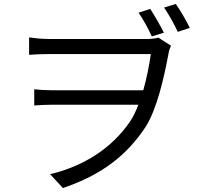

<svg xmlns="http://www.w3.org/2000/svg" viewBox="-20 -879 1040 970"><path d="M808 -714C789 -752 761 -800 739 -834L680 -815C704 -780 729 -735 747 -695ZM230 -682C189 -682 148 -687 127 -690V-602C150 -604 189 -606 230 -606H742C734 -549 721 -484 704 -423H242C210 -423 180 -425 153 -428V-346C183 -348 210 -350 244 -350H679C667 -318 653 -289 637 -265C546 -132 406 -40 233 1L298 71C495 4 620 -94 715 -237C773 -328 809 -487 832 -612C835 -628 840 -639 844 -648L780 -689C764 -684 742 -682 719 -682ZM809 -841C833 -805 859 -760 878 -718L939 -738C920 -777 892 -825 868 -859Z"/></svg>

Font: Source Han Sans CN Regular
Style: Regular
Weight: 400
Designer: Ryoko NISHIZUKA (kana & ideographs); Paul D. Hunt (Latin, Greek & Cyrillic); Wenlong ZHANG (bopomofo); Sandoll Communica
Foundry: Adobe Systems Incorporated
Version: Version 1.004;PS 1.004;hotconv 1.0.82;makeotf.lib2.5.63406